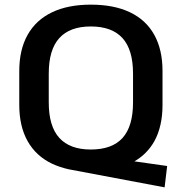

<svg xmlns="http://www.w3.org/2000/svg" viewBox="-20 -729 783 827"><path d="M275 0Q236 -9 204 -24Q135 -57 99 -121Q63 -185 63 -277V-423Q63 -515 99 -579Q135 -643 204 -676Q273 -709 371 -709Q471 -709 540 -676Q609 -643 644.5 -579Q680 -515 680 -423V-277Q680 -185 645 -121Q614 -66 559 -34L700 -14L689 78ZM371 -85Q463 -85 508 -135Q553 -185 553 -288V-412Q553 -515 507.5 -565Q462 -615 371 -615Q281 -615 235.5 -565Q190 -515 190 -412V-288Q190 -185 235.5 -135Q281 -85 371 -85Z"/></svg>

Font: Pathway Extreme 8pt Thin 12pt SemiBold
Style: Regular
Weight: 600
Version: Version 1.001;gftools[0.9.26]